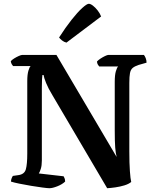

<svg xmlns="http://www.w3.org/2000/svg" viewBox="-20 -994 816 1014"><path d="M241 0Q232 0 205 -3.5Q178 -7 145 -12.5Q112 -18 82.5 -24Q53 -30 38 -35Q38 -44 41.5 -52.5Q45 -61 48 -65L76 -69Q109 -73 116.5 -100Q124 -127 124 -182V-566Q124 -600 130 -620.5Q136 -641 142 -645H49Q46 -648 42 -655Q38 -662 37 -671Q43 -678 55 -685.5Q67 -693 79.5 -698.5Q92 -704 98 -704H278L596 -165Q591 -184 588.5 -214Q586 -244 586 -306V-562Q586 -598 592 -618Q598 -638 604 -643H504Q501 -646 497 -652.5Q493 -659 492 -669Q498 -676 510 -684Q522 -692 534.5 -698Q547 -704 553 -704H740Q745 -698 749.5 -687Q754 -676 754 -663L712 -651Q691 -644 680.5 -635Q670 -626 666.5 -608Q663 -590 663 -556V-195Q663 -132 666 -90Q669 -48 673 -33Q660 -22 637 -15Q614 -8 589.5 -4.5Q565 -1 546 0L257 -491Q235 -527 223.5 -555.5Q212 -584 210 -598H204Q203 -592 202 -576Q201 -560 201 -532V-146Q201 -120 195.5 -102.5Q190 -85 185 -78L316 -63Q318 -60 321 -52.5Q324 -45 324 -35Q308 -20 282.5 -10Q257 0 241 0ZM331 -769Q318 -772 307.5 -780.5Q297 -789 292 -796Q326 -849 358 -889.5Q390 -930 414.5 -952Q439 -974 449 -974Q458 -974 471 -964Q484 -954 496 -938.5Q508 -923 514 -907Z"/></svg>

Font: Texturina 72pt
Style: Bold
Weight: 700
Designer: Guillermo Torres Carreño
Foundry: Omnibus-Type
Version: Version 1.002; ttfautohint (v1.8.3)